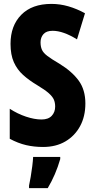

<svg xmlns="http://www.w3.org/2000/svg" viewBox="-20 -744 485 985"><path d="M418 -213Q418 -147 391 -97Q364 -47 315.5 -18.5Q267 10 201 10Q155 10 114 0.5Q73 -9 30 -32V-186Q70 -160 113.5 -145.5Q157 -131 193 -131Q228 -131 245.5 -150Q263 -169 263 -197Q263 -217 256.5 -232.5Q250 -248 230.5 -265.5Q211 -283 171 -307Q129 -332 98.5 -359.5Q68 -387 51 -425Q34 -463 34 -519Q34 -612 89 -668Q144 -724 244 -724Q288 -724 331 -711.5Q374 -699 416 -676L375 -542Q304 -586 250 -586Q218 -586 203 -569Q188 -552 188 -527Q188 -505 195 -489Q202 -473 223 -457Q244 -441 285 -417Q350 -377 384 -330Q418 -283 418 -213ZM289 72Q266 152 225 221H129V208Q133 190 137.5 163.5Q142 137 145.5 109Q149 81 150 61H289Z"/></svg>

Font: Noto Sans Lao ExtraCondensed ExtraBold
Style: Regular
Weight: 800
Width: 2
Designer: Monotype Design Team
Foundry: Monotype Imaging Inc.
Version: Version 2.003; ttfautohint (v1.8.4.7-5d5b)